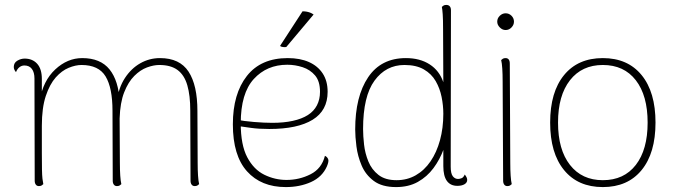

<svg xmlns="http://www.w3.org/2000/svg" viewBox="-20 -748 2736 780"><path d="M783 -87Q783 -57 784.5 -34.5Q786 -12 789 0Q786 3 782 5.5Q778 8 771 8Q763 8 758.5 2Q754 -4 754 -14L753 -298Q753 -360 741 -401.5Q729 -443 701.5 -463.5Q674 -484 627 -484Q604 -484 577 -474Q550 -464 525.5 -439.5Q501 -415 484.5 -373Q468 -331 466 -267L467 -87Q467 -57 468.5 -34.5Q470 -12 473 0Q470 3 466 5.5Q462 8 455 8Q447 8 442.5 2Q438 -4 438 -14L437 -298Q437 -391 409 -437.5Q381 -484 311 -484Q287 -484 259 -472.5Q231 -461 206.5 -433.5Q182 -406 166 -358Q150 -310 150 -237Q150 -170 150 -127Q150 -84 150.5 -59.5Q151 -35 152.5 -22Q154 -9 156 0Q153 3 149 5.5Q145 8 138 8Q130 8 125.5 2Q121 -4 121 -14L120 -429Q120 -454 109.5 -468Q99 -482 79 -482Q68 -482 59 -475Q50 -468 45 -455Q36 -465 36 -476Q36 -493 50.5 -501.5Q65 -510 80 -510Q112 -510 131 -489Q150 -468 150 -427V-330L141 -339Q155 -420 204.5 -466Q254 -512 314 -512Q388 -512 425 -466Q462 -420 466 -335L455 -338Q462 -392 487.5 -431Q513 -470 550 -491Q587 -512 630 -512Q710 -512 746 -457Q782 -402 782 -297Z M1141 12Q1041 12 983.5 -52Q926 -116 926 -243Q926 -367 983 -439.5Q1040 -512 1149 -512Q1199 -512 1235 -496Q1271 -480 1291 -449.5Q1311 -419 1311 -375Q1311 -299 1250 -261.5Q1189 -224 1074 -224Q1031 -224 999.5 -228.5Q968 -233 940 -237V-262Q969 -256 1011.5 -252.5Q1054 -249 1086 -249Q1133 -249 1169.5 -257Q1206 -265 1230.5 -280.5Q1255 -296 1267.5 -320Q1280 -344 1280 -375Q1280 -418 1260 -441.5Q1240 -465 1209.5 -475Q1179 -485 1147 -485Q1064 -485 1011 -427Q958 -369 958 -247Q958 -159 984.5 -109Q1011 -59 1054 -38Q1097 -17 1144 -17Q1196 -17 1241.5 -40Q1287 -63 1300 -115Q1309 -111 1313 -102Q1317 -93 1308 -72Q1289 -29 1243.5 -8.5Q1198 12 1141 12ZM1254 -689 1143 -557Q1138 -556 1129 -557Q1120 -558 1118 -562L1209 -702Q1219 -702 1226.5 -700.5Q1234 -699 1240.5 -696.5Q1247 -694 1254 -689Z M1589 12Q1532 12 1498.5 -13Q1465 -38 1449 -76Q1433 -114 1428 -153.5Q1423 -193 1423 -222Q1423 -356 1475.5 -434Q1528 -512 1629 -512Q1686 -512 1725.5 -486.5Q1765 -461 1781 -414L1780 -628Q1780 -669 1778.5 -690Q1777 -711 1775 -720Q1778 -723 1782 -725.5Q1786 -728 1793 -728Q1802 -728 1807 -722.5Q1812 -717 1812 -706L1811 -71Q1811 -43 1819.5 -32Q1828 -21 1841 -21Q1847 -21 1855 -24Q1863 -27 1868 -39Q1873 -33 1875.5 -27.5Q1878 -22 1878 -17Q1878 -6 1867 0.5Q1856 7 1838 7Q1810 7 1795.5 -13Q1781 -33 1781 -73V-200L1804 -229Q1798 -185 1782.5 -142.5Q1767 -100 1741 -65Q1715 -30 1677.5 -9Q1640 12 1589 12ZM1591 -16Q1634 -16 1669 -36Q1704 -56 1729 -92.5Q1754 -129 1767.5 -178.5Q1781 -228 1781 -286Q1781 -319 1774 -354Q1767 -389 1750 -418.5Q1733 -448 1702 -466Q1671 -484 1623 -484Q1548 -484 1501.5 -420.5Q1455 -357 1455 -224Q1455 -196 1459 -160.5Q1463 -125 1476.5 -92Q1490 -59 1517.5 -37.5Q1545 -16 1591 -16Z M2034 -626Q2021 -626 2010.5 -636.5Q2000 -647 2000 -660Q2000 -674 2010.5 -684Q2021 -694 2034 -694Q2048 -694 2058 -684Q2068 -674 2068 -660Q2068 -647 2058 -636.5Q2048 -626 2034 -626ZM2053 -87Q2053 -57 2054.5 -34.5Q2056 -12 2059 0Q2056 3 2052 5.5Q2048 8 2041 8Q2033 8 2028.5 2Q2024 -4 2024 -14L2022 -417Q2022 -447 2020.5 -469.5Q2019 -492 2016 -504Q2019 -507 2023 -509.5Q2027 -512 2034 -512Q2042 -512 2046.5 -506.5Q2051 -501 2051 -490Z M2429 12Q2328 12 2271.5 -57Q2215 -126 2215 -250Q2215 -374 2271.5 -443Q2328 -512 2429 -512Q2530 -512 2586.5 -443Q2643 -374 2643 -250Q2643 -126 2586.5 -57Q2530 12 2429 12ZM2429 -16Q2515 -16 2563 -78Q2611 -140 2611 -250Q2611 -360 2563 -422Q2515 -484 2429 -484Q2344 -484 2295.5 -422Q2247 -360 2247 -250Q2247 -140 2295.5 -78Q2344 -16 2429 -16Z"/></svg>

Font: Arima Thin Thin
Style: Regular
Weight: 250
Version: Version 1.100